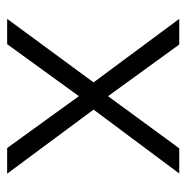

<svg xmlns="http://www.w3.org/2000/svg" viewBox="-12 -522 533 550"><g transform="rotate(90 255.0 -246.5)"><path d="M215.5 -247.5 33.5 -493H107L255 -289L404.5 -493H476.5L293.5 -247.5L477 0H403.5L255 -205.5L106 0H33.5Z"/></g></svg>

Font: HK Grotesk Light
Style: Regular
Weight: 300
Designer: Alfredo Marco Pradil
Foundry: Hanken Design Co.
Version: Version 3.001